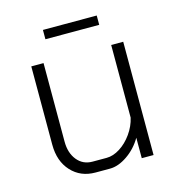

<svg xmlns="http://www.w3.org/2000/svg" viewBox="-98 -722 759 817"><g transform="rotate(-15 281.5 -314.0)"><path d="M76 -154V-499H130V-153Q130 -103 155.5 -71.5Q181 -40 223 -40H285Q314 -40 344 -59Q374 -78 397 -110.5Q420 -143 428 -179V-499H481V0H429V-90Q404 -47 364 -19.5Q324 8 287 8H223Q158 8 117 -36.5Q76 -81 76 -154ZM164 -636H401V-595H164Z"/></g></svg>

Font: Bai Jamjuree Light
Style: Regular
Weight: 300
Designer: Katatrad Aksorn Co.,Ltd.
Foundry: Cadson Demak Co.,Ltd.
Version: Version 1.000; ttfautohint (v1.6)